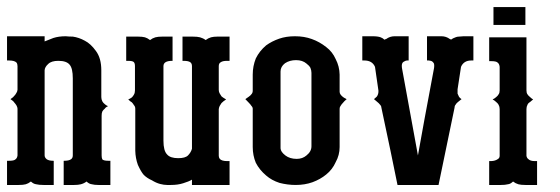

<svg xmlns="http://www.w3.org/2000/svg" viewBox="-20 -526 1593 546"><path d="M0 0V-47.9V-68.8H5.9Q20 -68.8 23.9 -72.8Q28.8 -76.2 29.8 -84V-216.8Q29.8 -220.7 26.9 -226.1Q23.9 -231 21 -233.9Q18.1 -238.8 9.8 -244.1Q18.6 -250 21 -253.9Q23.4 -255.9 26.9 -262.2Q29.3 -265.6 29.8 -271V-337.9Q29.8 -344.2 26.9 -348.1Q21 -354 5.9 -354H0V-422.9H106.9V-408.2Q120.1 -413.6 131.8 -418Q147 -422.9 167 -422.9Q168 -422.9 170.4 -422.6Q172.9 -422.4 177.5 -422.1Q182.1 -421.9 187 -421.9Q204.6 -419.4 221.2 -410.2Q237.8 -401.9 252.9 -380.9Q268.1 -360.4 268.1 -326.2V-250Q268.1 -243.7 271 -237.8Q273.4 -233.4 277.8 -230Q281.2 -226.6 287.1 -224.1Q281.2 -221.7 277.8 -216.8Q273.4 -213.4 271 -209Q269 -204.6 269 -196.8V-84Q269 -77.1 271 -72.8Q274.9 -68.8 288.1 -68.8H293.9V0H259.8Q248.5 0 241.2 -2Q233.4 -2.9 226.1 -9.8Q219.2 -4.4 210 -2Q202.6 0 190.9 0H161.1V-68.8H163.1Q175.8 -68.8 182.1 -73.2Q187 -76.7 187 -84V-303.2Q187 -331.5 178.2 -341.8Q169.4 -353 146 -353Q126 -353 117.2 -344.2Q107.4 -335.4 106.9 -326.2V-84Q106.9 -78.1 112.8 -73.2Q119.1 -68.8 130.9 -68.8H132.8V0H104Q90.8 0 83 -2Q75.2 -2.9 67.9 -9.8Q60.1 -3.9 53.2 -2Q45.9 0 33.2 0Z M338.9 -353V-400.9V-421.9H372.1Q384.8 -421.9 392.1 -419.9Q398.9 -418 406.7 -412.1Q413.6 -417.5 421.9 -419.9Q429.2 -421.9 441.9 -421.9H470.7V-353H469.7Q444.8 -353 444.8 -337.9V-126Q444.8 -97.2 455.1 -86.9Q463.9 -76.2 486.8 -76.2Q506.8 -76.2 514.6 -84Q522.9 -92.3 525.9 -103V-337.9Q525.9 -345.7 521 -349.1Q515.6 -353 502 -353H499V-421.9H527.8Q541.5 -421.9 548.8 -419.9Q557.6 -417.5 564.9 -412.1Q571.8 -417.5 580.1 -419.9Q587.4 -421.9 598.6 -421.9H632.8V-353H626Q613.3 -353 607.9 -349.1Q602.1 -346.2 602.1 -337.9V-270Q602.1 -264.6 605 -259.8Q608.9 -252.9 609.9 -252Q612.3 -249.5 623 -243.2Q615.2 -238.3 609.9 -232.9Q606.9 -227.5 605 -225.1Q603 -221.7 602.1 -215.8V-83Q602.1 -78.1 605 -74.2Q610.4 -67.9 626 -67.9H632.8V0H525.9V-15.1Q517.1 -9.8 501 -4.9Q485.8 0 465.8 0H455.1Q446.3 0 435.1 -2.9Q423.8 -5.9 412.1 -13.2Q397.9 -19.5 388.7 -28.8Q380.9 -37.6 372.1 -57.1Q365.2 -76.2 364.7 -97.2V-216.8Q364.7 -223.1 360.8 -227.1Q358.4 -231.4 355 -234.9Q350.6 -237.3 344.7 -243.2Q349.6 -245.1 355 -249Q358.4 -252.4 360.8 -256.8Q363.8 -261.7 363.8 -269V-337.9Q363.8 -345.7 360.8 -349.1Q357.9 -353 343.8 -353Z M677.7 -244.1Q678.7 -244.6 687.5 -251Q692.9 -254.9 694.8 -257.8Q698.7 -261.7 698.7 -268.1V-314Q698.7 -337.9 707.5 -359.9Q717.8 -380.9 736.8 -397Q752.9 -408.7 773.9 -416Q793.9 -422.9 818.8 -422.9Q845.2 -422.9 866.7 -415Q888.7 -407.2 907.7 -392.1Q925.3 -378.9 934.6 -357.9Q945.3 -337.4 945.8 -314V-265.1Q945.8 -260.7 948.7 -256.8Q951.7 -252.9 955.6 -250Q958 -248 965.8 -244.1Q958 -237.3 955.6 -233.9Q951.2 -229.5 948.7 -225.1Q945.8 -221.7 945.8 -216.8V-107.9Q945.8 -85 934.6 -64.9Q925.3 -43.9 907.7 -29.8Q891.1 -16.1 868.7 -7.8Q846.7 0 820.8 0Q797.9 0 774.9 -5.9Q752.4 -13.2 736.8 -26.9Q717.8 -43 707.5 -63Q698.7 -84 698.7 -107.9V-216.8Q698.7 -221.2 694.8 -225.1Q692.9 -228.5 687.5 -233.9ZM777.8 -104Q778.3 -94.2 791.5 -84Q804.2 -74.2 823.7 -74.2Q840.3 -74.2 851.6 -84Q865.7 -95.2 865.7 -109.9V-318.8Q865.7 -325.7 862.8 -333Q859.4 -339.4 851.6 -345.2Q840.3 -355 821.8 -355Q803.7 -355 790.5 -346.2Q777.8 -336.4 777.8 -322.8Z M1010.3 -354V-401.9V-422.9H1039.1Q1054.7 -422.9 1062.5 -419.9Q1065.4 -418 1068.4 -417Q1072.3 -414.1 1073.2 -413.1Q1076.7 -415 1078.1 -415Q1088.9 -422.9 1102.1 -422.9H1142.1V-354H1137.2Q1133.8 -354 1127.4 -350.1Q1121.1 -346.2 1123 -333L1168.5 -84Q1183.1 -167 1214.4 -333Q1215.3 -338.9 1214.4 -344.2Q1213.9 -346.7 1210.4 -350.1Q1208.5 -352.1 1205.1 -353Q1201.2 -354 1199.2 -354H1194.3V-422.9H1235.4Q1248.5 -422.9 1259.3 -415Q1261.7 -415 1262.2 -413.1Q1268.1 -417.5 1275.4 -419.9Q1279.8 -421.9 1285.2 -421.9Q1287.6 -421.9 1298.3 -422.9H1326.2V-354H1320.3Q1298.8 -354 1291 -335.9Q1286.1 -301.8 1281.2 -272Q1280.8 -264.6 1281.2 -259.8Q1284.7 -252 1285.2 -251Q1287.6 -247.1 1292.5 -244.1L1282.2 -235.8Q1277.8 -232.4 1275.4 -228Q1272.5 -224.6 1272.5 -219.2L1227.1 0H1110.4Q1094.2 -81.1 1064.5 -220.2Q1064.5 -224.6 1060.1 -229Q1057.1 -232.9 1053.2 -235.8Q1049.8 -238.3 1043.5 -244.1Q1048.3 -248 1051.3 -251Q1056.6 -257.8 1056.2 -268.1Q1050.8 -307.6 1046.4 -335.9Q1038.6 -354 1016.1 -354Z M1371.1 0H1404.3Q1417 0 1424.3 -2Q1431.2 -2.4 1439 -9.8Q1445.8 -4.4 1454.1 -2Q1461.4 0 1474.1 0H1507.3V-67.9H1501Q1488.3 -67.9 1482.9 -73.2Q1478 -76.7 1477.1 -83V-215.8Q1477.1 -222.7 1480 -228Q1481.9 -232.9 1487.3 -235.8Q1487.8 -236.3 1491 -239Q1494.1 -241.7 1496.1 -243.2Q1491.7 -245.6 1487.3 -250Q1481.9 -254.4 1480 -257.8Q1477.1 -261.7 1477.1 -269V-419.9H1371.1V-352.1H1377Q1391.1 -352.1 1395 -348.1Q1399.9 -344.7 1400.9 -335.9V-269Q1400.9 -261.7 1397.9 -257.8Q1395.5 -253.4 1391.1 -250Q1387.7 -246.6 1380.9 -243.2Q1386.7 -240.2 1391.1 -235.8Q1395.5 -232.4 1397.9 -228Q1400.9 -222.7 1400.9 -215.8V-83Q1400.9 -76.2 1395 -73.2Q1388.2 -68.4 1377 -67.9H1371.1V-47.9ZM1383.3 -455.1V-467.8V-505.9H1474.1V-455.1Z"/></svg>

Font: Wyoming
Style: Regular
Weight: 400
Designer: Old Hat Creative
Version: Version 2.00 2016